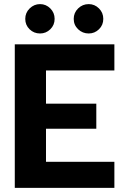

<svg xmlns="http://www.w3.org/2000/svg" viewBox="-20 -915 609 935"><path d="M103 -823Q103 -853 124.5 -874Q146 -895 175 -895Q204 -895 225 -874Q246 -853 246 -823Q246 -793 225 -772.5Q204 -752 175 -752Q145 -752 124 -772.5Q103 -793 103 -823ZM339 -823Q339 -853 360.5 -874Q382 -895 412 -895Q441 -895 462 -874Q483 -853 483 -823Q483 -793 462 -772.5Q441 -752 412 -752Q382 -752 360.5 -772.5Q339 -793 339 -823ZM52 -699H537V-572H204V-410H449V-288H204V-127H537V0H52Z"/></svg>

Font: Prompt SemiBold
Style: Regular
Weight: 600
Designer: Katatrad Team
Foundry: CadsonDemak
Version: Version 1.000